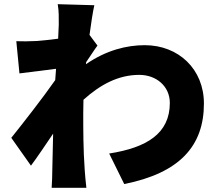

<svg xmlns="http://www.w3.org/2000/svg" viewBox="-20 -840 1040 918"><path d="M261 -722 258 -655C220 -650 184 -646 157 -644C115 -642 90 -642 58 -643L73 -489L248 -511L244 -457C184 -371 90 -251 34 -181L128 -48C156 -85 196 -145 234 -201L230 -25C230 -9 229 32 227 58H393C390 33 386 -10 385 -28C378 -124 378 -222 378 -298L379 -363C459 -435 545 -482 646 -482C728 -482 792 -427 792 -348C792 -201 681 -134 502 -106L574 40C839 -13 955 -142 955 -345C955 -509 834 -624 672 -624C586 -624 488 -600 391 -533L392 -543C410 -569 433 -605 446 -622L408 -673C416 -733 424 -784 431 -815L256 -820C262 -786 261 -754 261 -722Z"/></svg>

Font: ChiuKong Gothic MN Heavy
Style: Regular
Weight: 900
Designer: Ryoko NISHIZUKA 西塚涼子 (kana, bopomofo & ideographs); Paul D. Hunt (Latin, Greek & Cyrillic); Sandoll Communications 산돌커뮤니
Foundry: Adobe
Version: Version 1.300